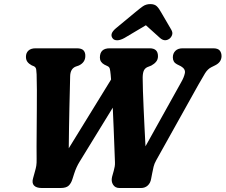

<svg xmlns="http://www.w3.org/2000/svg" viewBox="-20 -942 1130 962"><path d="M846 -654.5Q846 -674.5 858.8 -687.2Q871.5 -700 895 -700H1048Q1071.5 -700 1080.8 -689Q1090 -678 1090 -660.5Q1089.5 -630.5 1058.5 -615L1038.5 -605Q1020.5 -596 1007.2 -574.5Q994 -553 974 -517.5L762.5 -138.5Q753 -121.5 749.5 -106.5Q746 -91.5 742.5 -73.5L737.5 -47.5Q734 -25 720.2 -12.5Q706.5 0 686.5 0H578.5Q557 0 546.5 -16.8Q536 -33.5 541.5 -56L550 -86.5Q553 -97.5 554.8 -107.8Q556.5 -118 556 -129Q555 -159 553.2 -203.2Q551.5 -247.5 549.5 -299.2Q547.5 -351 545 -402.5L379 -132Q362.5 -105.5 352 -73L343 -45Q336.5 -23.5 324 -11.8Q311.5 0 283.5 0H189.5Q162 0 150.2 -12.8Q138.5 -25.5 146 -50L155.5 -84.5Q159.5 -98 161.8 -111.5Q164 -125 163.5 -146.5Q163 -168 163.2 -207Q163.5 -246 163.8 -294.5Q164 -343 164.5 -394Q165 -445 164.8 -490.8Q164.5 -536.5 163.5 -569.5Q163 -581.5 161.5 -593.2Q160 -605 150 -610L139 -614.5Q125 -622 117.5 -632Q110 -642 110 -657.5Q110 -677 122.5 -688.5Q135 -700 158.5 -700H364.5Q389 -700 398.5 -689.5Q408 -679 407.5 -661.5Q407.5 -629.5 375.5 -614L358.5 -608Q332.5 -597 331.5 -560.5Q331 -536 330 -495.2Q329 -454.5 327.8 -404.2Q326.5 -354 325.8 -301Q325 -248 324.5 -199L536.5 -543.5Q535.5 -557 534.5 -568Q532.5 -588.5 530.2 -597.2Q528 -606 520 -610L502.5 -618.5Q480.5 -631 480.5 -653.5Q480.5 -700 529.5 -700H730Q771.5 -700 771.5 -660.5Q771.5 -644 762.2 -632.8Q753 -621.5 738 -613.5L718 -605.5Q704 -599 699 -584Q694 -569 695 -543.5Q695 -523 696.2 -486Q697.5 -449 699.5 -402.2Q701.5 -355.5 704 -305.5Q706.5 -255.5 709 -209L887.5 -529.5Q902 -554.5 906.2 -575.2Q910.5 -596 886.5 -610L866.5 -620Q846 -630.5 846 -654.5ZM604 -752Q583.5 -740.5 568 -740.2Q552.5 -740 545.5 -748.5Q526 -771.5 561 -800.5L657 -880Q679 -898.5 695.2 -910Q711.5 -921.5 733 -921.5Q754.5 -921.5 765.8 -910.5Q777 -899.5 787.5 -880L838.5 -792.5Q846.5 -778.5 842.2 -766.8Q838 -755 829 -748Q805 -731 781.5 -752L711 -815.5Z"/></svg>

Font: Fraunces 144pt S100
Style: Bold Italic
Weight: 700
Italic angle: -16°
Version: Version 1.000; ttfautohint (v1.8.3)